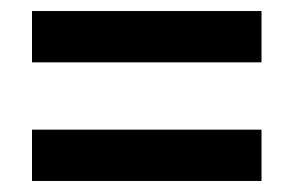

<svg xmlns="http://www.w3.org/2000/svg" viewBox="-20 -526 533 348"><path d="M38 -413V-506H454V-413ZM38 -198V-291H454V-198Z"/></svg>

Font: Noto Sans Myanmar UI Condensed SemiBold
Style: Regular
Weight: 600
Width: 3
Designer: Monotype Design Team
Foundry: Monotype Imaging Inc.
Version: Version 2.103; ttfautohint (v1.8.4.7-5d5b)